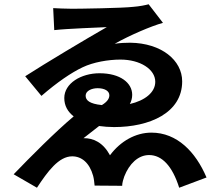

<svg xmlns="http://www.w3.org/2000/svg" viewBox="-20 -816 1040 899"><path d="M229 -778 234 -675C296 -682 442 -687 480 -689C377 -630 196 -522 98 -459L174 -367C248 -431 314 -476 367 -501C417 -525 487 -537 544 -537C636 -537 707 -492 707 -433C707 -383 658 -345 588 -329C595 -342 599 -357 599 -372C599 -428 543 -473 446 -473C360 -473 281 -426 281 -357C281 -321 297 -293 325 -271C238 -198 121 -80 44 0L153 63C203 -13 255 -84 318 -84C362 -84 399 -54 416 7C420 22 421 34 423 53L552 54C552 40 558 21 562 10C585 -49 627 -90 678 -90C738 -90 787 -39 819 63L947 15C896 -105 809 -195 689 -195C615 -195 544 -155 495 -89C463 -148 418 -170 371 -169L444 -226C466 -223 490 -221 514 -221C680 -221 833 -287 833 -435C833 -534 736 -614 590 -616C568 -616 542 -615 517 -611C586 -650 688 -694 743 -709L676 -796C662 -792 632 -786 604 -784C555 -778 351 -775 318 -775C290 -775 246 -777 229 -778ZM457 -324C398 -330 381 -347 381 -368C381 -391 410 -403 437 -403C470 -403 492 -390 492 -370C492 -355 483 -340 457 -324Z"/></svg>

Font: Noto Sans CJK TC
Style: Bold
Weight: 700
Designer: Ryoko NISHIZUKA 西塚涼子 (kana, bopomofo & ideographs); Paul D. Hunt (Latin, Greek & Cyrillic); Sandoll Communications 산돌커뮤니
Foundry: Adobe
Version: Version 2.004;hotconv 1.0.118;makeotfexe 2.5.65603